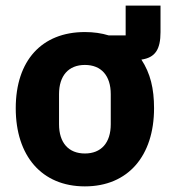

<svg xmlns="http://www.w3.org/2000/svg" viewBox="-20 -651 604 683"><path d="M427 -631V-525H367C341 -533 313 -537 282 -537C128 -537 36 -435 36 -266C36 -97 128 12 282 12C436 12 528 -97 528 -266C528 -336 515 -390 483 -439C532 -446 551 -475 551 -537V-631ZM282 -105C224 -105 190 -143 190 -209V-316C190 -382 224 -420 282 -420C340 -420 374 -382 374 -316V-209C374 -143 340 -105 282 -105Z"/></svg>

Font: LVC Sans
Style: Bold
Weight: 700
Designer: Mike Abbink, Paul van der Laan, Pieter van Rosmalen
Foundry: Bold Monday
Version: Version 3.0